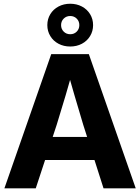

<svg xmlns="http://www.w3.org/2000/svg" viewBox="-20 -1021 760 1041"><path d="M257.8 -727.5H461.7L715.9 0H541.3L431.2 -344.7Q404.4 -434.2 383.4 -505.8Q362.4 -577.3 338.9 -663.8H381.8Q336.4 -501.8 287.5 -344.7L173.9 0H3.9ZM168.7 -278.4H551.5V-153.4H168.7ZM236.6 -884.8Q236.6 -917.6 252.8 -944.2Q268.9 -970.7 297.2 -985.7Q325.5 -1000.7 360.6 -1000.7Q395.8 -1000.7 424.1 -985.7Q452.3 -970.7 468.5 -944.2Q484.7 -917.6 484.7 -884.8Q484.7 -851.9 468.5 -825.4Q452.3 -798.8 424.1 -783.8Q395.8 -768.8 360.6 -768.8Q325.5 -768.8 297.2 -783.8Q268.9 -798.8 252.8 -825.4Q236.6 -851.9 236.6 -884.8ZM410.1 -884.9Q410.1 -906 395.9 -920.1Q381.8 -934.2 360.6 -934.2Q339.6 -934.2 325.4 -920.1Q311.2 -905.9 311.2 -884.8Q311.2 -863.8 325.4 -849.6Q339.6 -835.4 360.8 -835.4Q381.9 -835.4 396 -849.6Q410.1 -863.8 410.1 -884.9Z"/></svg>

Font: Intratopia Thin
Style: Regular
Weight: 100
Designer: Rasmus Andersson
Foundry: rsms
Version: Version 3.000;Glyphs 3.2.3 (3260)